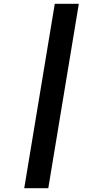

<svg xmlns="http://www.w3.org/2000/svg" viewBox="-20 -843 540 1006"><path d="M107 143 267 -823H393L233 143Z"/></svg>

Font: Iosevka Curly Slab XBdObl
Style: Regular
Weight: 800
Italic angle: -9°
Monospace: yes
Designer: Belleve Invis
Foundry: Belleve Invis
Version: Version 11.1.0; ttfautohint (v1.8.3)